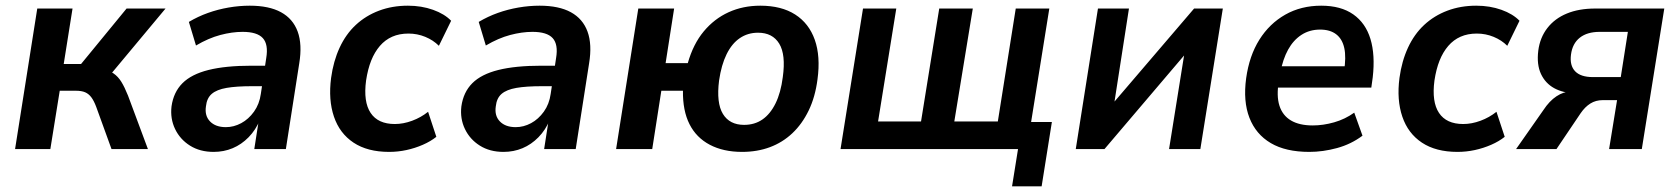

<svg xmlns="http://www.w3.org/2000/svg" viewBox="-20 -524 5903 675"><path d="M33 0 111 -494H235L204 -299H265L425 -494H562L356 -247L336 -280Q363 -277 379 -266Q395 -255 406.5 -236.5Q418 -218 430 -188L500 0H372L318 -149Q310 -170 301 -182Q292 -194 279.5 -199.5Q267 -205 246 -205H190L157 0Z M731 10Q683 10 648 -12Q613 -34 595.5 -70.5Q578 -107 583 -150Q590 -200 621.5 -231.5Q653 -263 713 -278Q773 -293 864 -293H926L916 -221H867Q811 -221 776.5 -215Q742 -209 724.5 -194Q707 -179 704 -150Q699 -117 718.5 -97Q738 -77 774 -77Q802 -77 828 -91Q854 -105 873 -131.5Q892 -158 897 -194L916 -320Q924 -368 904 -390Q884 -412 833 -412Q796 -412 754.5 -401Q713 -390 669 -364L644 -447Q676 -466 711 -478.5Q746 -491 783.5 -497.5Q821 -504 858 -504Q926 -504 968 -481Q1010 -458 1026.5 -413Q1043 -368 1032 -301L985 0H874L890 -103H894Q879 -67 854 -41.5Q829 -16 798 -3Q767 10 731 10Z M1348 10Q1272 10 1223 -22.5Q1174 -55 1154 -114Q1134 -173 1144 -250Q1152 -309 1174 -356.5Q1196 -404 1231 -436.5Q1266 -469 1312.5 -486.5Q1359 -504 1414 -504Q1462 -504 1502.5 -489.5Q1543 -475 1566 -451L1523 -363Q1503 -383 1475 -394.5Q1447 -406 1416 -406Q1384 -406 1359 -395Q1334 -384 1315.5 -362.5Q1297 -341 1285 -311Q1273 -281 1267 -241Q1257 -166 1283 -127Q1309 -88 1368 -88Q1398 -88 1429 -99.5Q1460 -111 1485 -131L1514 -43Q1494 -27 1466.5 -15Q1439 -3 1409 3.5Q1379 10 1348 10Z M1750 10Q1702 10 1667 -12Q1632 -34 1614.5 -70.5Q1597 -107 1602 -150Q1609 -200 1640.5 -231.5Q1672 -263 1732 -278Q1792 -293 1883 -293H1945L1935 -221H1886Q1830 -221 1795.5 -215Q1761 -209 1743.5 -194Q1726 -179 1723 -150Q1718 -117 1737.5 -97Q1757 -77 1793 -77Q1821 -77 1847 -91Q1873 -105 1892 -131.5Q1911 -158 1916 -194L1935 -320Q1943 -368 1923 -390Q1903 -412 1852 -412Q1815 -412 1773.5 -401Q1732 -390 1688 -364L1663 -447Q1695 -466 1730 -478.5Q1765 -491 1802.5 -497.5Q1840 -504 1877 -504Q1945 -504 1987 -481Q2029 -458 2045.5 -413Q2062 -368 2051 -301L2004 0H1893L1909 -103H1913Q1898 -67 1873 -41.5Q1848 -16 1817 -3Q1786 10 1750 10Z M2589 10Q2523 10 2475.5 -15Q2428 -40 2404 -87.5Q2380 -135 2381 -205H2305L2273 0H2146L2224 -494H2350L2320 -302H2398Q2417 -369 2454 -413.5Q2491 -458 2541.5 -481Q2592 -504 2653 -504Q2727 -504 2775.5 -473Q2824 -442 2844.5 -384Q2865 -326 2854 -245Q2846 -183 2823 -135.5Q2800 -88 2765.5 -55.5Q2731 -23 2686.5 -6.5Q2642 10 2589 10ZM2596 -85Q2633 -85 2660.5 -104Q2688 -123 2706.5 -160.5Q2725 -198 2732 -253Q2743 -332 2719.5 -370.5Q2696 -409 2645 -409Q2609 -409 2581 -390Q2553 -371 2534.5 -333.5Q2516 -296 2508 -241Q2498 -162 2521.5 -123.5Q2545 -85 2596 -85Z M3538 131 3559 0H2935L3014 -494H3131L3067 -97H3218L3282 -494H3400L3335 -97H3488L3551 -494H3669L3605 -95H3678L3642 131Z M3762 0 3840 -494H3949L3892 -127H3864L4178 -494H4279L4200 0H4090L4149 -368H4176L3863 0Z M4583 10Q4500 10 4447.5 -21Q4395 -52 4372.5 -110Q4350 -168 4361 -249Q4372 -328 4407.5 -384.5Q4443 -441 4498.5 -472.5Q4554 -504 4625 -504Q4694 -504 4737.5 -473.5Q4781 -443 4798 -387Q4815 -331 4806 -252L4801 -216H4456L4467 -291H4723L4705 -273Q4713 -323 4706 -355Q4699 -387 4677.5 -403.5Q4656 -420 4621 -420Q4584 -420 4555.5 -401.5Q4527 -383 4508.5 -349.5Q4490 -316 4481 -268L4476 -239Q4467 -187 4478 -152.5Q4489 -118 4518.5 -100.5Q4548 -83 4595 -83Q4632 -83 4670.5 -94Q4709 -105 4741 -128L4770 -47Q4730 -17 4680.5 -3.5Q4631 10 4583 10Z M5104 10Q5028 10 4979 -22.5Q4930 -55 4910 -114Q4890 -173 4900 -250Q4908 -309 4930 -356.5Q4952 -404 4987 -436.5Q5022 -469 5068.5 -486.5Q5115 -504 5170 -504Q5218 -504 5258.5 -489.5Q5299 -475 5322 -451L5279 -363Q5259 -383 5231 -394.5Q5203 -406 5172 -406Q5140 -406 5115 -395Q5090 -384 5071.5 -362.5Q5053 -341 5041 -311Q5029 -281 5023 -241Q5013 -166 5039 -127Q5065 -88 5124 -88Q5154 -88 5185 -99.5Q5216 -111 5241 -131L5270 -43Q5250 -27 5222.5 -15Q5195 -3 5165 3.5Q5135 10 5104 10Z M5310 0 5406 -137Q5427 -169 5452 -185.5Q5477 -202 5502 -202H5519L5518 -196Q5475 -197 5444 -214Q5413 -231 5397.5 -264Q5382 -297 5388 -346Q5394 -392 5420 -425.5Q5446 -459 5488.5 -476.5Q5531 -494 5588 -494H5831L5752 0H5637L5665 -172H5615Q5590 -172 5571 -160Q5552 -148 5537 -126L5452 0ZM5580 -253H5678L5703 -412H5604Q5560 -412 5534 -391.5Q5508 -371 5503 -332Q5498 -294 5517.5 -273.5Q5537 -253 5580 -253Z"/></svg>

Font: Nunito Sans 10pt SemiCondensed
Style: Bold Italic
Weight: 700
Width: 4
Italic angle: -9°
Designer: Vernon Adams
Foundry: Vernon Adams
Version: Version 3.101;gftools[0.9.27]